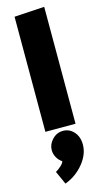

<svg xmlns="http://www.w3.org/2000/svg" viewBox="-152 -752 607 1120"><g transform="rotate(-15 151.0 -192.0)"><path d="M60 -695V0H242V-706ZM68 113Q68 137 80 158Q92 179 111 191Q108 203 91.5 218Q75 233 59 242L95 322Q162 297 207 242Q252 187 252 128Q252 81 225.5 51Q199 21 160 21Q122 21 95 49.5Q68 78 68 113Z"/></g></svg>

Font: Catamaran
Style: Regular
Weight: 900
Designer: Pria Ravichandran
Version: Version 1.001;PS 001.000;hotconv 1.0.70;makeotf.lib2.5.58329